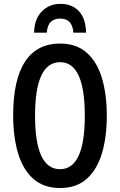

<svg xmlns="http://www.w3.org/2000/svg" viewBox="-20 -946 609 976"><path d="M522.9 -357.9Q522.9 -250 498.3 -167Q473.6 -84 421.1 -37.1Q368.7 9.8 285.6 9.8Q201.2 9.8 148.4 -37.8Q95.7 -85.4 71.3 -168.7Q46.9 -252 46.9 -358.9Q46.9 -540.5 107.2 -632.6Q167.5 -724.6 285.6 -724.6Q368.7 -724.6 421.1 -678Q473.6 -631.3 498.3 -548.8Q522.9 -466.3 522.9 -357.9ZM158.2 -357.9Q158.2 -85.9 285.2 -85.9Q411.1 -85.9 411.1 -357.9Q411.1 -629.9 285.6 -629.9Q158.2 -629.9 158.2 -357.9ZM287.6 -926.3Q346.2 -926.3 381.1 -889.2Q416 -852.1 417.5 -779.8H353Q348.1 -851.6 286.1 -851.6Q255.4 -851.6 238 -834.5Q220.7 -817.4 217.8 -779.8H153.3Q154.3 -848.1 191.9 -887.2Q229.5 -926.3 287.6 -926.3Z"/></svg>

Font: Open Sans Condensed SemiBold
Style: Regular
Weight: 600
Width: 3
Designer: Monotype Design Team
Foundry: Monotype Imaging Inc.
Version: Version 3.000; ttfautohint (v1.8.4)